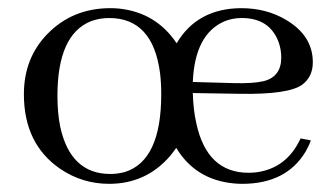

<svg xmlns="http://www.w3.org/2000/svg" viewBox="-20 -445 828 475"><path d="M578.1 -400.4C563.2 -400.4 549.2 -397.8 536.1 -392.6C486.7 -371.7 460.3 -321.6 457 -242.2L560.5 -239.3C591.1 -238.6 614.9 -240.2 631.8 -244.1C661.1 -251.3 675.8 -270.8 675.8 -302.7C675.8 -316.4 673.5 -329.4 668.9 -341.8C654 -380.9 623.7 -400.4 578.1 -400.4ZM122.1 -208C122.1 -180 124.3 -154.6 128.9 -131.8C145.8 -53.7 187.2 -14.6 252.9 -14.6C265.3 -14.6 277.3 -16.3 289.1 -19.5C349 -38.4 378.9 -102.5 378.9 -211.9C378.9 -230.8 377.9 -248 376 -263.7C364.3 -354.8 322.3 -400.4 250 -400.4C234.4 -400.4 219.4 -397.8 205.1 -392.6C149.7 -370.4 122.1 -308.9 122.1 -208ZM252.9 -424.8C260.1 -424.8 267.3 -424.5 274.4 -423.8C335.6 -417.3 383.1 -388.7 417 -337.9C450.8 -395.2 503.9 -424.2 576.2 -424.8C617.8 -424.8 654.6 -415.4 686.5 -396.5C731.4 -370.4 753.9 -335.3 753.9 -291C753.9 -266.9 745.1 -248.4 727.5 -235.4C704.8 -219.1 653.6 -211.6 574.2 -212.9L457 -214.8C457.7 -187.5 460.6 -162.4 465.8 -139.6C483.4 -58.3 526.4 -17.6 594.7 -17.6C600.6 -17.6 606.8 -17.9 613.3 -18.6C664.1 -25.1 700.8 -53.1 723.6 -102.5L749 -97.7C745.8 -88.5 741.5 -79.4 736.3 -70.3C704.4 -16.9 652 9.8 579.1 9.8C571.9 9.8 565.1 9.4 558.6 8.8C495.4 2.9 447.9 -26.4 416 -79.1C411.5 -72.6 406.2 -65.8 400.4 -58.6C360.7 -13 310.5 9.8 250 9.8C205.7 9.8 165.4 -2.6 128.9 -27.3C69 -68.4 39.1 -129.9 39.1 -211.9C39.1 -271.2 58.3 -320.6 96.7 -360.4C138.3 -403.3 190.4 -424.8 252.9 -424.8Z"/></svg>

Font: Abhaya Libre
Style: Regular
Weight: 400
Designer: Pushpananda Ekanayake, Sol Matas, Pathum Egodawatta
Foundry: Mooniak
Version: Version 1.041; ; ttfautohint (v1.5)